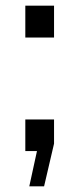

<svg xmlns="http://www.w3.org/2000/svg" viewBox="-20 -531 279 675"><path d="M170 -399H69V-511H170ZM170 -26 135 124H83L110 0H69V-111H170Z"/></svg>

Font: Chivo
Style: Regular
Weight: 400
Designer: Hector Gatti
Foundry: Omnibus-Type
Version: Version 1.006; ttfautohint (v1.4.1)